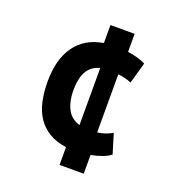

<svg xmlns="http://www.w3.org/2000/svg" viewBox="-128 -701 823 903"><g transform="rotate(20 283.5 -250.0)"><path d="M489 -31Q472 -18 446.5 -8.5Q421 1 392 6V100H271V11Q220 4 184.5 -17.5Q149 -39 126.5 -72.5Q104 -106 94 -151Q84 -196 84 -250Q84 -362 132 -428.5Q180 -495 271 -510V-600H392V-510Q420 -506 442 -499.5Q464 -493 482 -484L452 -378Q437 -385 420 -389Q403 -393 385 -395V-104Q408 -107 426.5 -114Q445 -121 459 -129ZM212 -250Q212 -199 231 -160.5Q250 -122 295 -108V-394Q253 -383 232.5 -348.5Q212 -314 212 -250Z"/></g></svg>

Font: PTSans
Style: Bold
Weight: 700
Designer: A.Korolkova, O.Umpeleva, V.Yefimov
Foundry: ParaType Ltd
Version: Version 2.003W OFL